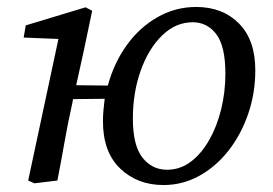

<svg xmlns="http://www.w3.org/2000/svg" viewBox="-20 -519 786 552"><path d="M460 -31Q498 -31 528.5 -54Q559 -77 581.5 -116.5Q604 -156 616 -205.5Q628 -255 628 -307Q628 -386 602 -420.5Q576 -455 534 -455Q485 -455 446 -417Q407 -379 384.5 -316Q362 -253 362 -178Q362 -101 389.5 -66Q417 -31 460 -31ZM450 13Q375 13 325.5 -34.5Q276 -82 276 -170Q276 -187 277.5 -203Q279 -219 281 -235L190 -234L188 -223Q175 -165 165.5 -110.5Q156 -56 145 0L79 8L61 0L148 -407L48 -411L54 -446L226 -498L245 -488L220 -369L199 -274L290 -273Q308 -339 345 -390Q382 -441 433.5 -470Q485 -499 544 -499Q620 -499 667 -451.5Q714 -404 714 -317Q714 -251 693.5 -191.5Q673 -132 637 -86Q601 -40 553 -13.5Q505 13 450 13Z"/></svg>

Font: Source Serif 4 SmText
Style: Italic
Weight: 400
Italic angle: -12°
Designer: Frank Grießhammer
Foundry: Adobe
Version: Version 4.005;hotconv 1.1.0;makeotfexe 2.6.0